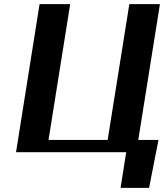

<svg xmlns="http://www.w3.org/2000/svg" viewBox="-20 -731 798 922"><path d="M57 0H586L559 171H696L741 -59H644L748 -711H601L497 -59H213L317 -711H170Z"/></svg>

Font: Aerodynamic
Style: Obl
Weight: 500
Designer: Google
Version: Version 2.000980; 2014